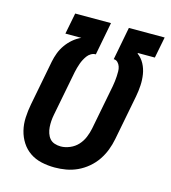

<svg xmlns="http://www.w3.org/2000/svg" viewBox="-103 -754 757 850"><g transform="rotate(15 275.0 -329.0)"><path d="M225 12Q194 12 164.5 5.5Q135 -1 111.5 -17Q88 -33 72.5 -57Q57 -81 50 -109.5Q43 -138 44.5 -169Q46 -200 52 -231L92 -438Q96 -458 103.5 -478Q111 -498 124 -516.5Q137 -535 154 -549.5Q171 -564 191 -573H118L137 -670H301L272 -519H270Q260 -519 250 -513Q240 -507 233.5 -498Q227 -489 222 -479.5Q217 -470 213.5 -460Q210 -450 207 -439.5Q204 -429 202 -419L162 -213Q159 -198 158 -183.5Q157 -169 158 -155Q159 -141 163.5 -127.5Q168 -114 176.5 -104Q185 -94 198.5 -89.5Q212 -85 227 -85Q247 -85 268.5 -94Q290 -103 305 -119.5Q320 -136 328.5 -156.5Q337 -177 341 -197L381 -403Q383 -415 384.5 -426.5Q386 -438 386.5 -449.5Q387 -461 387 -472Q387 -483 383.5 -493.5Q380 -504 372.5 -511.5Q365 -519 354 -519L383 -670H547L528 -573H450V-570Q469 -556 480.5 -534.5Q492 -513 496 -488Q500 -463 498.5 -437Q497 -411 492 -385L452 -179Q447 -153 437.5 -128Q428 -103 412.5 -80Q397 -57 375 -38.5Q353 -20 328 -8.5Q303 3 277 7.5Q251 12 225 12Z"/></g></svg>

Font: Lode Term
Style: Bold Italic
Weight: 700
Italic angle: -11°
Monospace: yes
Designer: Belleve Invis
Foundry: Belleve Invis
Version: Version 29.2.0